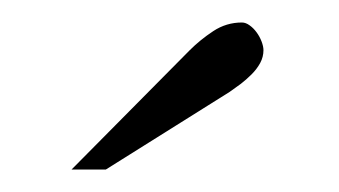

<svg xmlns="http://www.w3.org/2000/svg" viewBox="-20 -533 298 169"><path d="M211.9 -488.8Q211.9 -482.9 209 -477.5Q206.1 -472.2 201.4 -467.5Q196.8 -462.9 191.7 -459Q186.5 -455.1 182.1 -452.1L73.2 -383.8H43L147 -488.8Q156.2 -498 167.7 -505.6Q179.2 -513.2 192.9 -513.2Q196.3 -513.2 199.7 -510.7Q203.1 -508.3 205.8 -504.6Q208.5 -501 210.2 -496.6Q211.9 -492.2 211.9 -488.8Z"/></svg>

Font: Scheherazade Urdu
Style: Regular
Weight: 400
Designer: SIL International
Foundry: SIL International
Version: Version 1.005 (build 117/117)